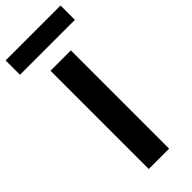

<svg xmlns="http://www.w3.org/2000/svg" viewBox="-307 -938 974 974"><g transform="rotate(-45 180.0 -451.5)"><path d="M107 0V-705H253V0ZM-17 -800V-903H377V-800Z"/></g></svg>

Font: Nunito Sans 7pt SemiExpanded
Style: Bold
Weight: 700
Width: 6
Designer: Vernon Adams
Foundry: Vernon Adams
Version: Version 3.101;gftools[0.9.27]